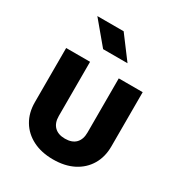

<svg xmlns="http://www.w3.org/2000/svg" viewBox="-186 -909 972 1043"><g transform="rotate(30 300.0 -387.5)"><path d="M300 10Q227 10 173 -17.5Q119 -45 89.5 -94.5Q60 -144 60 -210V-550H210V-210Q210 -167 233.5 -143.5Q257 -120 300 -120Q344 -120 367 -143.5Q390 -167 390 -210V-550H540V-210Q540 -144 510.5 -94.5Q481 -45 427.5 -17.5Q374 10 300 10ZM237 -645 120 -785H285L390 -645Z"/></g></svg>

Font: Tiny ExtraBold
Style: Regular
Weight: 800
Designer: Philipp Nurullin, Konstantin Bulenkov
Foundry: JetBrains
Version: Version 2.251; ttfautohint (v1.8.4.7-5d5b)